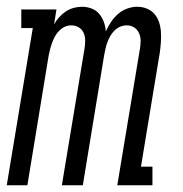

<svg xmlns="http://www.w3.org/2000/svg" viewBox="-20 -548 540 568"><path d="M0 0 77 -465H43V-520H147L140 -476Q146 -487 155 -497Q164 -507 174.5 -514Q185 -521 197.5 -524.5Q210 -528 222 -528Q237 -528 250.5 -523Q264 -518 273 -507.5Q282 -497 287 -483.5Q292 -470 293 -455Q300 -470 308.5 -483Q317 -496 329 -506.5Q341 -517 356 -522.5Q371 -528 386 -528Q401 -528 414.5 -522.5Q428 -517 437 -506.5Q446 -496 450.5 -482.5Q455 -469 456 -454Q457 -439 456 -424Q455 -409 453 -394L397 -55H431V0H327L394 -404Q396 -416 396 -428Q396 -440 391 -450.5Q386 -461 376.5 -467Q367 -473 355 -473Q345 -473 335.5 -469Q326 -465 318.5 -457.5Q311 -450 306 -441Q301 -432 297.5 -422.5Q294 -413 292 -403.5Q290 -394 288 -384L225 0H163L230 -404Q232 -416 232 -428Q232 -440 227.5 -450.5Q223 -461 213 -467Q203 -473 191 -473Q181 -473 172 -469Q163 -465 155.5 -457.5Q148 -450 143 -441Q138 -432 134.5 -422.5Q131 -413 128.5 -403.5Q126 -394 124 -384L61 0Z"/></svg>

Font: Iosevka Curly Slab Light
Style: Italic
Weight: 300
Italic angle: -9°
Monospace: yes
Designer: Belleve Invis
Foundry: Belleve Invis
Version: Version 22.1.2; ttfautohint (v1.8.4)